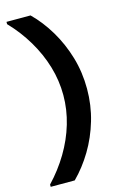

<svg xmlns="http://www.w3.org/2000/svg" viewBox="-138 -853 652 1041"><g transform="rotate(-15 188.0 -333.0)"><path d="M146 130H11V117Q71 54 115 -19.5Q159 -93 182.5 -172.5Q206 -252 206 -333Q206 -415 182.5 -494Q159 -573 115 -647Q71 -721 11 -783V-796H146Q202 -741 245.5 -668Q289 -595 314 -510.5Q339 -426 339 -333Q339 -241 314 -156Q289 -71 245.5 1.5Q202 74 146 130Z"/></g></svg>

Font: DM Sans 36pt
Style: Bold
Weight: 700
Version: Version 4.004;gftools[0.9.30]